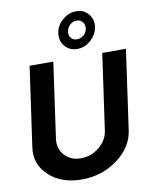

<svg xmlns="http://www.w3.org/2000/svg" viewBox="-108 -1115 955 1205"><g transform="rotate(-10 369.0 -513.0)"><path d="M429.2 -801.8Q380.4 -801.8 350.6 -836.4Q320.8 -871.1 328.1 -919.9Q334 -966.8 373.5 -1001.5Q413.1 -1036.1 461.9 -1036.1Q509.8 -1036.1 538.8 -1002Q567.9 -967.8 562 -919.9Q554.2 -871.1 515.6 -836.4Q477.1 -801.8 429.2 -801.8ZM437 -861.8Q461.9 -861.8 480.5 -877.9Q499 -894 502.9 -919.9Q505.9 -943.8 491.9 -960.9Q478 -978 454.1 -978Q430.2 -978 411.6 -960.9Q393.1 -943.8 390.1 -919.9Q386.2 -894 399.7 -877.9Q413.1 -861.8 437 -861.8ZM43 -242.2 115.2 -750H266.1L198.2 -269Q190.4 -207 229.2 -164.6Q268.1 -122.1 333 -122.1Q397.9 -122.1 450 -165Q502 -208 509.8 -269L578.1 -750H729L657.2 -242.2Q642.1 -136.2 543 -63.2Q443.8 9.8 314.9 9.8Q186 9.8 106.9 -63.2Q27.8 -136.2 43 -242.2Z"/></g></svg>

Font: Oakes Grotesk
Style: Bold Italic
Weight: 700
Designer: Samuel Oakes
Foundry: Samuel Oakes
Version: Version 1.0 | wf-rip DC20170320